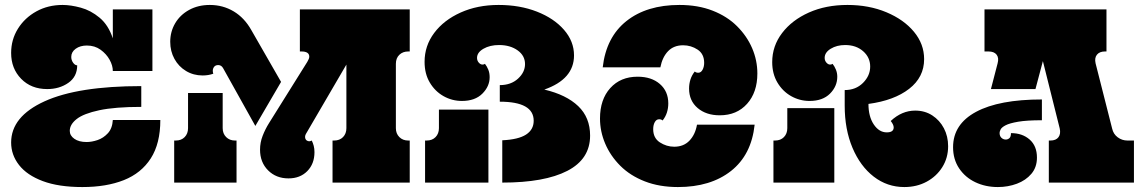

<svg xmlns="http://www.w3.org/2000/svg" viewBox="-20 -738 4613 776"><path d="M25 -524Q25 -578 52.5 -622Q80 -666 127 -692Q174 -718 233 -718Q266 -718 306.5 -707Q347 -696 382.5 -666.5Q418 -637 436 -583V-700H596V-451H436Q436 -473 423 -496.5Q410 -520 386.5 -537Q363 -554 331 -554Q304 -554 286 -541Q268 -528 268 -508Q268 -495 275.5 -484.5Q283 -474 292 -474Q292 -428 256 -403Q220 -378 171 -378Q106 -378 65.5 -419.5Q25 -461 25 -524ZM25 -162Q25 -267 160 -328.5Q295 -390 551 -390V-306Q445 -306 381.5 -292.5Q318 -279 290 -257Q262 -235 262 -209Q262 -190 280.5 -177Q299 -164 330 -164Q351 -164 374.5 -172Q398 -180 416 -199.5Q434 -219 436 -253H628Q628 -158 589.5 -98Q551 -38 480.5 -10Q410 18 313 18Q217 18 153 -6Q89 -30 57 -71Q25 -112 25 -162Z M1116 -407 1012 -229 882 -462Q875 -475 862 -475Q851 -475 845.5 -468Q840 -461 840 -452Q840 -449 840.5 -446Q841 -443 842 -440Q822 -433 799 -433Q762 -433 732 -451Q702 -469 685 -500Q668 -531 668 -569Q668 -610 688 -644Q708 -678 744.5 -698Q781 -718 828 -718Q881 -718 924.5 -692Q968 -666 996 -616ZM1192 -700H1636V-530H1630Q1608 -530 1594 -516.5Q1580 -503 1580 -480V-220Q1580 -198 1594 -184Q1608 -170 1630 -170H1636V0H1324V-170H1330Q1353 -170 1366.5 -184Q1380 -198 1380 -220V-477L1216 -196Q1213 -190 1213 -185Q1213 -175 1220 -170Q1225 -167 1230 -167Q1234 -167 1240 -170Q1245 -160 1248 -148.5Q1251 -137 1251 -123Q1251 -76 1222 -46.5Q1193 -17 1146 -17Q1096 -17 1063.5 -49.5Q1031 -82 1031 -133Q1031 -162 1041.5 -189Q1052 -216 1067 -240L1222 -488Q1230 -501 1230 -509Q1230 -530 1198 -530H1192ZM936 -170V0H684V-170H690Q713 -170 726.5 -184Q740 -198 740 -220V-362H880V-220Q880 -198 894 -184Q908 -170 930 -170Z M1696 -488Q1696 -553 1735 -605Q1774 -657 1842 -687.5Q1910 -718 1995 -718Q2081 -718 2150 -691Q2219 -664 2259.5 -617.5Q2300 -571 2300 -514Q2300 -418 2180 -376Q2269 -355 2317 -309Q2365 -263 2365 -190Q2365 -95 2273 -47.5Q2181 0 2010 0V-171Q2075 -174 2106 -194Q2137 -214 2137 -250Q2137 -327 2000 -327V-394Q2045 -394 2073.5 -420Q2102 -446 2102 -479Q2102 -513 2072 -534.5Q2042 -556 1997 -556Q1960 -556 1934 -541Q1908 -526 1908 -504Q1908 -493 1915 -485Q1922 -477 1930 -477Q1936 -477 1940 -480Q1948 -470 1953.5 -456.5Q1959 -443 1959 -426Q1959 -389 1929.5 -359.5Q1900 -330 1847 -330Q1807 -330 1772.5 -349.5Q1738 -369 1717 -404.5Q1696 -440 1696 -488ZM1754 -295H1954V0H1698V-170H1704Q1727 -170 1740.5 -184Q1754 -198 1754 -220Z M2416 -466Q2430 -588 2512 -653Q2594 -718 2726 -718Q2801 -718 2860 -695Q2919 -672 2959 -632Q2999 -592 3020 -543Q3041 -494 3041 -441Q3041 -365 2999.5 -318.5Q2958 -272 2889 -272Q2834 -272 2799.5 -301.5Q2765 -331 2765 -380Q2765 -399 2770.5 -416.5Q2776 -434 2788 -449Q2793 -444 2802 -444Q2813 -444 2819.5 -456Q2826 -468 2826 -484Q2826 -520 2799.5 -537.5Q2773 -555 2741 -555Q2703 -555 2680 -531Q2657 -507 2649 -466ZM3030 -234Q3017 -112 2934.5 -47Q2852 18 2720 18Q2645 18 2586 -5Q2527 -28 2487 -68Q2447 -108 2426 -157.5Q2405 -207 2405 -259Q2405 -336 2446.5 -382Q2488 -428 2557 -428Q2613 -428 2647 -398.5Q2681 -369 2681 -320Q2681 -301 2675.5 -283.5Q2670 -266 2658 -251Q2653 -256 2644 -256Q2633 -256 2626.5 -244.5Q2620 -233 2620 -216Q2620 -180 2647 -162.5Q2674 -145 2705 -145Q2743 -145 2766.5 -169.5Q2790 -194 2797 -234Z M3101 -487Q3101 -552 3141 -604.5Q3181 -657 3249.5 -687.5Q3318 -718 3405 -718Q3492 -718 3562.5 -688.5Q3633 -659 3674 -609.5Q3715 -560 3715 -499Q3715 -426 3654.5 -379Q3594 -332 3490 -318Q3490 -267 3511.5 -235Q3533 -203 3564 -203Q3592 -203 3592 -223Q3592 -234 3580 -249Q3625 -291 3679 -291Q3718 -291 3748 -271.5Q3778 -252 3795 -219.5Q3812 -187 3812 -147Q3812 -100 3788.5 -62.5Q3765 -25 3725 -3.5Q3685 18 3635 18Q3566 18 3511.5 -24Q3457 -66 3425.5 -140.5Q3394 -215 3394 -311V-374Q3439 -374 3468 -403Q3497 -432 3497 -469Q3497 -506 3468.5 -531Q3440 -556 3396 -556Q3362 -556 3337.5 -541Q3313 -526 3313 -504Q3313 -493 3320 -485Q3327 -477 3335 -477Q3341 -477 3345 -480Q3353 -470 3358.5 -456.5Q3364 -443 3364 -428Q3364 -389 3334.5 -359.5Q3305 -330 3252 -330Q3212 -330 3177.5 -349.5Q3143 -369 3122 -404.5Q3101 -440 3101 -487ZM3162 -301H3352V0H3106V-170H3112Q3135 -170 3148.5 -184Q3162 -198 3162 -220Z M4452 -700V-530H4446Q4424 -530 4413.5 -517Q4403 -504 4408 -482L4475 -218Q4480 -196 4497.5 -183Q4515 -170 4537 -170H4563V0H4219V-170H4225Q4248 -170 4258 -183.5Q4268 -197 4263 -219L4195 -491L4165 -378H3985L4012 -482Q4018 -504 4008 -517Q3998 -530 3975 -530H3959V-700ZM4013 18Q3963 18 3922 -1.5Q3881 -21 3856.5 -57.5Q3832 -94 3832 -143Q3832 -236 3925 -286Q4018 -336 4191 -336V-252Q4130 -252 4095 -246Q4060 -240 4044 -231.5Q4028 -223 4024 -214.5Q4020 -206 4020 -201Q4020 -188 4027.5 -181Q4035 -174 4045 -174Q4053 -174 4059.5 -179.5Q4066 -185 4066 -200Q4112 -200 4141.5 -174Q4171 -148 4171 -101Q4171 -62 4148.5 -35.5Q4126 -9 4090 4.5Q4054 18 4013 18Z"/></svg>

Font: Exile
Style: Regular
Weight: 400
Designer: Bartłomiej Rózga @rozgatype
Version: Version 1.000; ttfautohint (v1.8.4.7-5d5b)